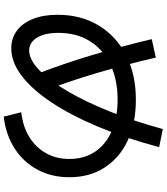

<svg xmlns="http://www.w3.org/2000/svg" viewBox="49 -903 902 1040"><g transform="rotate(90 500.0 -383.0)"><path d="M588 -47Q666 -56 722.5 -91Q779 -126 810 -181.5Q841 -237 841 -308Q841 -388 802 -446.5Q763 -505 691 -537Q619 -569 520 -569Q410 -569 328.5 -529.5Q247 -490 202.5 -418Q158 -346 158 -248Q158 -199 169.5 -164Q181 -129 202.5 -109.5Q224 -90 253 -90Q303 -90 359.5 -144.5Q416 -199 473.5 -297Q531 -395 584 -527Q637 -659 679 -814L777 -794Q728 -610 666 -462.5Q604 -315 534 -210Q464 -105 390 -49Q316 7 242 7Q187 7 146 -23.5Q105 -54 82.5 -110.5Q60 -167 60 -243Q60 -371 118 -466.5Q176 -562 279.5 -615Q383 -668 520 -668Q648 -668 742 -623.5Q836 -579 888 -498Q940 -417 940 -308Q940 -212 899.5 -136Q859 -60 785.5 -12Q712 36 612 48ZM380 -133Q324 -279 278.5 -430.5Q233 -582 192 -754L292 -776Q331 -607 375.5 -457Q420 -307 474 -165Z"/></g></svg>

Font: M PLUS 1 Code Medium
Style: Regular
Weight: 500
Designer: Coji Morishita
Foundry: UNDERFOREST DESIGN
Version: Version 1.002